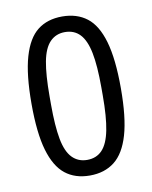

<svg xmlns="http://www.w3.org/2000/svg" viewBox="-68 -590 518 654"><g transform="rotate(-10 191.0 -263.0)"><path d="M191 12Q140 12 106 -15Q72 -42 54.5 -102Q37 -162 37 -263Q37 -364 54.5 -424.5Q72 -485 106 -511.5Q140 -538 191 -538Q242 -538 276.5 -511.5Q311 -485 328.5 -424.5Q346 -364 346 -263Q346 -162 328.5 -102Q311 -42 276.5 -15Q242 12 191 12ZM191 -42Q223 -42 243 -63Q263 -84 272 -129.5Q281 -175 281 -249V-277Q281 -352 272 -397Q263 -442 243 -463Q223 -484 191 -484Q160 -484 139.5 -463Q119 -442 110.5 -397Q102 -352 102 -277V-249Q102 -175 110.5 -129.5Q119 -84 139.5 -63Q160 -42 191 -42Z"/></g></svg>

Font: Archivo ExtraCondensed Light
Style: Regular
Weight: 300
Width: 2
Designer: Hector Gatti
Foundry: Omnibus-Type
Version: Version 2.001